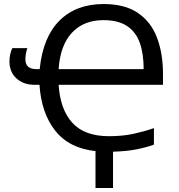

<svg xmlns="http://www.w3.org/2000/svg" viewBox="-20 -745 889 953"><path d="M494 -725Q600 -725 665 -680.5Q730 -636 759.5 -557.5Q789 -479 789 -378V-324H271Q279 -201 339.5 -135Q400 -69 521 -69Q589 -69 643.5 -81Q698 -93 744 -109V-27Q705 -13 656.5 -3.5Q608 6 541 8V188H454V5Q323 -9 254 -96.5Q185 -184 176 -324H152Q97 -324 62 -355.5Q27 -387 27 -440Q27 -460 31 -477Q35 -494 41 -506H116Q113 -499 109.5 -483.5Q106 -468 106 -451Q106 -402 160 -402H177Q193 -561 275.5 -643Q358 -725 494 -725ZM493 -645Q396 -645 337.5 -583Q279 -521 271 -402H693Q693 -478 674 -532Q655 -586 611 -615.5Q567 -645 493 -645Z"/></svg>

Font: Go Noto Kurrent-Regular
Style: Regular
Weight: 400
Designer: Monotype Design Team
Foundry: Monotype Imaging Inc.
Version: Version 2.012; ttfautohint (v1.8.4.7-5d5b)